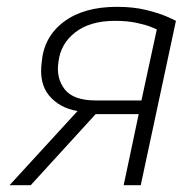

<svg xmlns="http://www.w3.org/2000/svg" viewBox="-20 -542 572 562"><path d="M8 0 207 -217Q154 -226 124 -262Q94 -298 102 -359Q108 -434 166.5 -478Q225 -522 322 -522Q370 -522 407 -513Q444 -504 467 -494Q490 -484 495 -481L392 0H342L386 -208H260L70 0ZM260 -248H394L439 -456Q439 -456 423.5 -462.5Q408 -469 380.5 -475Q353 -481 316 -481Q244 -481 200.5 -447.5Q157 -414 151 -360Q144 -313 169.5 -280.5Q195 -248 260 -248Z"/></svg>

Font: Raleway Light
Style: Italic
Weight: 300
Italic angle: -12°
Designer: Matt McInerney, Pablo Impallari, Rodrigo Fuenzalida
Foundry: Matt McInerney, Pablo Impallari, Rodrigo Fuenzalida
Version: Version 4.026